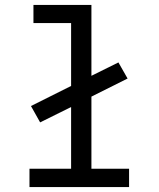

<svg xmlns="http://www.w3.org/2000/svg" viewBox="-20 -755 640 775"><path d="M99 0V-74H267V-323L142 -261L105 -327L267 -408V-662H115V-735H349V-449L458 -503L495 -438L349 -365V-74H501V0Z"/></svg>

Font: Iosevka Mono
Style: Regular
Weight: 400
Designer: Belleve Invis
Foundry: Belleve Invis
Version: Version 11.1.1